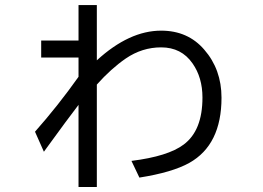

<svg xmlns="http://www.w3.org/2000/svg" viewBox="-20 -685 1039 758"><path d="M290 -665H362.3V-446.8Q490.2 -564 616.2 -564Q721.7 -564 786.1 -489.3Q854.5 -411.1 854.5 -299.3Q854.5 -113.3 727.5 -42Q660.2 -4.4 530.3 16.1L499 -49.8Q643.6 -67.9 705.1 -114.3Q779.3 -169.4 779.3 -299.8Q779.3 -378.9 740.2 -434.6Q696.3 -498 616.2 -498Q541 -498 476.6 -454.1Q418 -413.6 362.3 -351.1V53.2H290V-271Q246.1 -213.9 165 -102.1L153.3 -85.9L118.2 -165Q209 -267.6 290 -381.8V-458H142.6V-524.9H290Z"/></svg>

Font: UDEV Gothic 35
Style: Regular
Weight: 400
Version: v2.1.0; ttfautohint (v1.8.4.7-5d5b-dirty) -l 6 -r 45 -G 200 